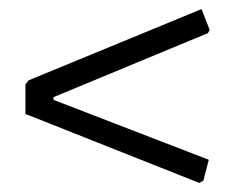

<svg xmlns="http://www.w3.org/2000/svg" viewBox="-20 -483 520 423"><path d="M424 -463 442 -417 438 -410 98 -269V-263L440 -131L428 -85L419 -80L36 -232V-297L43 -306Z"/></svg>

Font: Alegreya Sans SC
Style: Regular
Weight: 400
Designer: Juan Pablo del Peral
Foundry: Huerta Tipografica
Version: Version 2.007